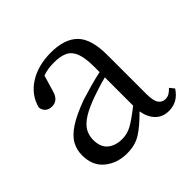

<svg xmlns="http://www.w3.org/2000/svg" viewBox="-139 -672 830 830"><g transform="rotate(-45 276.0 -257.0)"><path d="M360 -114V-287Q329 -279 298.5 -269Q268 -259 248 -251Q200 -232 175 -212.5Q150 -193 141.5 -172.5Q133 -152 133 -132Q133 -87 158.5 -66Q184 -45 225 -45Q256 -45 284 -60.5Q312 -76 360 -114ZM524 -59 541 -38Q523 -11 501.5 0.5Q480 12 454 12Q416 12 392.5 -12Q369 -36 362 -77Q316 -30 280.5 -8Q245 14 196 14Q136 14 94 -20Q52 -54 52 -118Q52 -152 67.5 -180Q83 -208 121 -233Q159 -258 227 -283Q256 -292 291 -302Q326 -312 360 -319V-351Q360 -406 348.5 -435.5Q337 -465 313 -476.5Q289 -488 251 -488Q235 -488 217.5 -486Q200 -484 181 -477L159 -403Q147 -359 110 -359Q91 -359 79.5 -369Q68 -379 66 -397Q82 -458 137 -493Q192 -528 271 -528Q354 -528 395 -487Q436 -446 436 -348V-111Q436 -68 447.5 -51.5Q459 -35 479 -35Q492 -35 502.5 -41Q513 -47 524 -59Z"/></g></svg>

Font: Shippori Mincho TTF
Style: Regular
Weight: 400
Version: Version 2.100